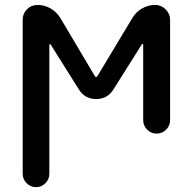

<svg xmlns="http://www.w3.org/2000/svg" viewBox="-20 -565 780 781"><path d="M366.2 -254.9Q368.2 -252 371.1 -252Q374 -252 376 -254.9L518.6 -492.2Q533.2 -516.6 558.1 -530.8Q583 -544.9 611.3 -544.9Q635.7 -544.9 653.8 -526.9Q671.9 -508.8 671.9 -484.4V-76.2Q671.9 -53.7 655.8 -37.6Q639.6 -21.5 617.2 -21.5Q594.7 -21.5 578.6 -37.6Q562.5 -53.7 562.5 -76.2V-383.8Q562.5 -385.7 560.5 -386.2Q558.6 -386.7 557.6 -385.7L441.4 -201.2Q417 -162.1 371.1 -162.1Q325.2 -162.1 300.8 -201.2L185.5 -384.8Q184.6 -385.7 182.6 -385.3Q180.7 -384.8 180.7 -382.8V142.6Q180.7 164.1 164.6 180.2Q148.4 196.3 126.5 196.3Q104.5 196.3 88.4 180.2Q72.3 164.1 72.3 142.6V-484.4Q72.3 -509.8 89.8 -527.3Q107.4 -544.9 132.8 -544.9Q161.1 -544.9 185.5 -530.8Q210 -516.6 224.6 -493.2Z"/></svg>

Font: Gen Jyuu GothicX Medium
Style: Regular
Weight: 500
Designer: Ryoko NISHIZUKA (kana &amp; ideographs); Paul D. Hunt (Latin, Greek &amp; Cyrillic); Wenlong ZHANG (bopomofo); Sandoll C
Version: Version 1.058.20140828